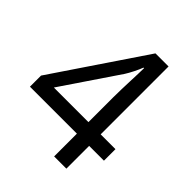

<svg xmlns="http://www.w3.org/2000/svg" viewBox="-201 -836 954 954"><g transform="rotate(45 275.5 -359.0)"><path d="M341 -160H11V-238L335 -718H427V-241H531V-160H427V0H341ZM341 -241V-415Q341 -442 342 -472Q343 -502 344 -531Q345 -560 346 -585Q347 -610 347 -626H343Q336 -607 323 -581Q310 -555 299 -538L98 -241Z"/></g></svg>

Font: loriya15
Style: Book
Weight: 400
Designer: Jelle Bosma - Monotype Design Team
Foundry: Monotype Imaging Inc.
Version: Version 2.003